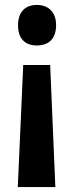

<svg xmlns="http://www.w3.org/2000/svg" viewBox="-20 -574 297 777"><path d="M207 -472C207 -525 176 -554 129 -554C81 -554 53 -524 53 -472C53 -419 80 -390 129 -390C178 -390 207 -418 207 -472ZM74 -311 52 183H204L183 -311Z"/></svg>

Font: Noto Sans Georgian ExtraCondensed Bold
Style: Regular
Weight: 700
Width: 2
Designer: Monotype Design Team, Akaki Razmadze
Foundry: Google LLC
Version: Version 2.005